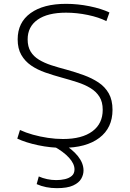

<svg xmlns="http://www.w3.org/2000/svg" viewBox="-20 -760 676 1000"><path d="M306 10Q243 10 179 -3.5Q115 -17 70 -38L84 -83Q114 -69 151.5 -58.5Q189 -48 229.5 -42Q270 -36 308 -36Q407 -36 461 -76Q515 -116 515 -188Q515 -229 498 -256Q481 -283 451.5 -301Q422 -319 383.5 -331.5Q345 -344 301 -356Q257 -368 215.5 -382.5Q174 -397 142 -419Q110 -441 91 -474Q72 -507 72 -555Q72 -643 139 -691.5Q206 -740 324 -740Q385 -740 446.5 -727.5Q508 -715 550 -695L534 -650Q495 -670 437.5 -682Q380 -694 324 -694Q228 -694 176 -657.5Q124 -621 124 -555Q124 -517 139.5 -491.5Q155 -466 183 -449Q211 -432 248 -420Q285 -408 327 -397Q374 -384 416.5 -368.5Q459 -353 493 -330.5Q527 -308 546.5 -273.5Q566 -239 566 -188Q566 -94 497.5 -42Q429 10 306 10ZM276 220Q218 220 171 199L182 159Q202 168 225.5 173Q249 178 273 178Q297 178 318.5 173Q340 168 354 156Q368 144 368 122Q368 93 339.5 61.5Q311 30 258 1L304 -14Q357 17 386 53.5Q415 90 415 128Q415 150 403 171Q391 192 361 206Q331 220 276 220Z"/></svg>

Font: M PLUS 2 Light
Style: Regular
Weight: 300
Designer: Coji Morishita
Foundry: UNDERFOREST DESIGN
Version: Version 1.001